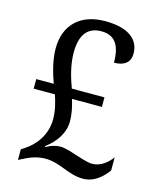

<svg xmlns="http://www.w3.org/2000/svg" viewBox="-111 -803 737 892"><g transform="rotate(15 258.0 -357.0)"><path d="M372 10C430 10 468 -31 490 -61V-124C468 -94 435 -68 396 -68C375 -68 347 -78 320 -86C292 -95 259 -107 233 -107C214 -107 191 -101 166 -87L164 -91C213 -127 246 -176 246 -231C246 -270 238 -303 228 -335H372V-381H215C200 -421 180 -483 180 -545C180 -628 211 -674 280 -674C357 -674 373 -611 373 -548C421 -548 450 -569 450 -612C450 -676 402 -724 284 -724C166 -724 94 -656 94 -542C94 -487 112 -425 128 -381H44V-335H146C158 -299 168 -261 168 -221C168 -142 120 -87 77 -59L59 -47V4L72 -3C109 -22 142 -35 182 -35C216 -35 244 -25 273 -14C305 -2 335 10 372 10Z"/></g></svg>

Font: Noto Serif Thai SemiCondensed
Style: Regular
Weight: 400
Width: 4
Designer: Monotype Design Team
Foundry: Monotype Imaging Inc.
Version: Version 2.002